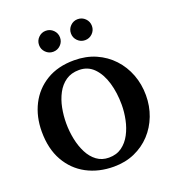

<svg xmlns="http://www.w3.org/2000/svg" viewBox="-163 -1045 1081 1188"><g transform="rotate(-20 378.0 -450.5)"><path d="M720.2 -332Q720.2 -260.3 696 -197.3Q671.9 -134.3 627.4 -86.4Q583 -38.6 521.2 -11.2Q459.5 16.1 383.8 16.1Q284.2 16.1 205.8 -25.6Q127.4 -67.4 82.3 -147Q37.1 -226.6 37.1 -339.8Q37.1 -438.5 77.1 -517.1Q117.2 -595.7 192.9 -641.4Q268.6 -687 375 -687Q453.1 -687 516.6 -659.2Q580.1 -631.3 625.7 -582.3Q671.4 -533.2 695.8 -469Q720.2 -404.8 720.2 -332ZM559.1 -328.1Q559.1 -406.7 539.6 -473.1Q520 -539.6 481 -579.8Q441.9 -620.1 383.8 -620.1Q332 -620.1 296.1 -595.2Q260.3 -570.3 238.3 -528.8Q216.3 -487.3 206.5 -437.3Q196.8 -387.2 196.8 -336.9Q196.8 -283.7 207.3 -232.2Q217.8 -180.7 239.3 -138.7Q260.7 -96.7 294.4 -71.8Q328.1 -46.9 374 -46.9Q424.3 -46.9 459.5 -72.3Q494.6 -97.7 516.6 -139.2Q538.6 -180.7 548.8 -230.2Q559.1 -279.8 559.1 -328.1ZM552.7 -849.1Q552.7 -820.8 532.5 -800.5Q512.2 -780.3 483.4 -780.3Q455.1 -780.3 434.8 -800.5Q414.6 -820.8 414.6 -849.1Q414.6 -877.9 434.8 -898.2Q455.1 -918.5 483.4 -918.5Q512.2 -918.5 532.5 -898.2Q552.7 -877.9 552.7 -849.1ZM342.8 -849.1Q342.8 -820.8 322.5 -800.5Q302.2 -780.3 273.4 -780.3Q245.1 -780.3 224.9 -800.5Q204.6 -820.8 204.6 -849.1Q204.6 -877.9 224.9 -898.2Q245.1 -918.5 273.4 -918.5Q302.2 -918.5 322.5 -898.2Q342.8 -877.9 342.8 -849.1Z"/></g></svg>

Font: Charis
Style: Bold
Weight: 700
Designer: Walt Agee, Miriam Martin, Annie Olsen, Victor Gaultney, Lorna Priest, Alan Ward, Bob Hallissy, Martin Hosken, Sharon Cor
Foundry: SIL Global
Version: Version 7.000